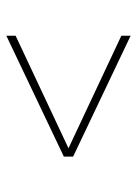

<svg xmlns="http://www.w3.org/2000/svg" viewBox="69 -548 442 621"><g transform="rotate(90 290.5 -237.0)"><path d="M95 -66 459 -237 95 -408V-438L486 -252V-222L95 -36Z"/></g></svg>

Font: Grenze Thin
Style: Regular
Weight: 250
Designer: Renata Polastri
Foundry: Omnibus-Type
Version: Version 1.002; ttfautohint (v1.8)